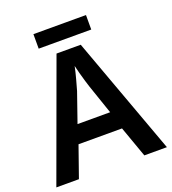

<svg xmlns="http://www.w3.org/2000/svg" viewBox="-153 -980 979 1095"><g transform="rotate(-20 336.0 -433.0)"><path d="M534 0 467 -188H203L137 0H0L262 -717H409L671 0ZM374 -476Q370 -488 362 -514.5Q354 -541 346.5 -569Q339 -597 335 -615Q328 -581 317 -540.5Q306 -500 299 -476L237 -298H435ZM495 -866V-778H176V-866Z"/></g></svg>

Font: Noto Sans Cherokee SemiBold
Style: Regular
Weight: 600
Designer: Monotype Design Team
Foundry: Monotype Imaging Inc.
Version: Version 2.001; ttfautohint (v1.8.4.7-5d5b)